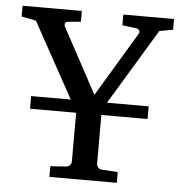

<svg xmlns="http://www.w3.org/2000/svg" viewBox="-50 -719 725 766"><g transform="rotate(5 313.0 -335.5)"><path d="M562 -618.2 378.9 -314.9H545.9V-264.2H360.8V-68.8Q360.8 -61.5 366.2 -54.7Q371.6 -47.9 381.8 -46.9L445.8 -43V0H175.8V-43L237.8 -46.9Q248.5 -47.9 254.2 -54.7Q259.8 -61.5 259.8 -68.8V-264.2H75.2V-314.9H233.9L67.9 -616.2L9.8 -627.9V-670.9H247.1V-627.9L196.8 -623Q185.1 -621.6 183.6 -615.2Q182.1 -608.9 185.1 -603L326.2 -341.8L481 -600.1Q485.4 -607.4 481 -613.8Q476.6 -620.1 469.2 -621.1L413.1 -627.9V-670.9H616.2V-627.9Z"/></g></svg>

Font: Charis SIL CyrE
Style: Regular
Weight: 400
Foundry: SIL International
Version: Version 5.000